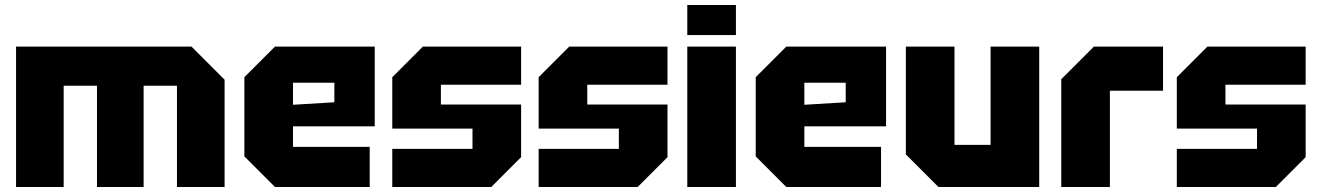

<svg xmlns="http://www.w3.org/2000/svg" viewBox="-20 -746 5264 766"><path d="M44 -560H744L876 -428V0H686V-404H553V0H367V-404H234V0H44Z M955 -122V-438L1077 -560H1475V-242H1149V-160H1455V0H1077ZM1149 -328 1314 -338V-416H1149Z M1545 0V-152H1865V-233H1545V-438L1667 -560H2059V-408H1739V-329H2059V-119L1940 0Z M2129 0V-152H2449V-233H2129V-438L2251 -560H2643V-408H2323V-329H2643V-119L2524 0Z M2722 0V-560H2916V0ZM2722 -606V-726H2916V-606Z M2995 -122V-438L3117 -560H3515V-242H3189V-160H3495V0H3117ZM3189 -328 3354 -338V-416H3189Z M4126 -560V0H3724L3594 -130V-560H3788V-168H3932V-560Z M4214 0V-430L4344 -560H4620V-384H4408V0Z M4675 0V-152H4995V-233H4675V-438L4797 -560H5189V-408H4869V-329H5189V-119L5070 0Z"/></svg>

Font: Tektur ExtraBold
Style: Regular
Weight: 800
Designer: Adam Jagosz
Foundry: Adam Jagosz
Version: Version 1.005;gftools[0.9.30]